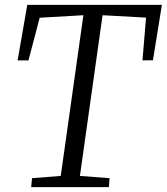

<svg xmlns="http://www.w3.org/2000/svg" viewBox="-20 -767 684 787"><path d="M107.9 0H426.3L429.2 -36.6L307.6 -45.9L400.4 -704.6L578.6 -694.8L564 -519.5L606.9 -520L643.6 -747.1H91.8L52.2 -519.5H96.7L142.6 -694.3L321.8 -704.6L229 -45.9L111.3 -36.6Z"/></svg>

Font: Merriweather
Style: Light Italic
Weight: 300
Italic angle: -7.5°
Designer: Eben Sorkin
Foundry: Eben Sorkin
Version: Version 1.001